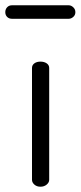

<svg xmlns="http://www.w3.org/2000/svg" viewBox="-58 -706 305 726"><path d="M95 -473Q109 -473 118.5 -466.5Q128 -460 128 -449V-26Q128 -16 118.5 -8Q109 0 95 0Q81 0 72 -8Q63 -16 63 -26V-449Q63 -460 72 -466.5Q81 -473 95 -473ZM-38 -660Q-38 -671 -31 -678.5Q-24 -686 -13 -686H202Q211 -686 219 -678.5Q227 -671 227 -660Q227 -649 219 -642Q211 -635 202 -635H-13Q-24 -635 -31 -642Q-38 -649 -38 -660Z"/></svg>

Font: AkaAcidDosis
Style: Regular
Weight: 400
Designer: Edgar Tolentino, Pablo Impallari, Igino Marini, Aka-Acid
Foundry: Edgar Tolentino, Pablo Impallari, Igino Marini, Cyberella
Version: Version 1.007